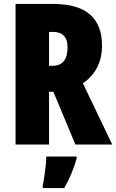

<svg xmlns="http://www.w3.org/2000/svg" viewBox="-20 -734 590 975"><path d="M250 -714Q498 -714 498 -503Q498 -378 401 -311L550 0H363L251 -268H229V0H59V-714ZM248 -572H229V-400H247Q323 -400 323 -494Q323 -572 248 -572ZM369 72Q346 152 306 221H197V207Q201 190 205 163Q209 136 212 108.5Q215 81 215 61H369Z"/></svg>

Font: Noto Sans Kannada ExtraCondensed Black
Style: Regular
Weight: 900
Width: 2
Designer: Jelle Bosma - Monotype Design Team
Foundry: Monotype Imaging Inc.
Version: Version 2.005; ttfautohint (v1.8.4.7-5d5b)